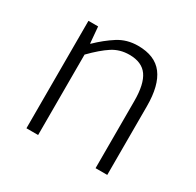

<svg xmlns="http://www.w3.org/2000/svg" viewBox="-124 -686 842 825"><g transform="rotate(30 296.5 -273.5)"><path d="M100 -533H148L155 -452H157Q198 -492 241 -519.5Q284 -547 339 -547Q423 -547 462 -495.5Q501 -444 501 -341V0H443V-333Q443 -417 415.5 -456Q388 -495 326 -495Q279 -495 242 -471Q205 -447 158 -399V0H100Z"/></g></svg>

Font: SpoqaHanSans-Light
Style: Regular
Weight: 300
Designer: [Spoqa Han Sans] Dong-huui Kim \uAE40 \uB3D9 \uD718  Younghwa Kang \uAC15 \uC601 \uD654  [Noto Sans] Ryoko NISHIZUKA \u8
Foundry: Spoqa (http://www.spoqa-han-sans.com)
Version: Version 2.000